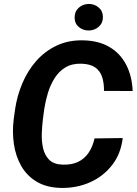

<svg xmlns="http://www.w3.org/2000/svg" viewBox="-20 -921 677 951"><path d="M448.2 -235.4 587.9 -237.3Q578.6 -158.7 534.9 -102.8Q491.2 -46.9 425.3 -17.8Q359.4 11.2 282.2 9.8Q210.9 8.3 162.1 -20.8Q113.3 -49.8 85.4 -98.6Q57.6 -147.5 48.8 -207.5Q40 -267.6 47.9 -330.6L54.7 -379.9Q64.5 -446.3 90.6 -508.3Q116.7 -570.3 159.2 -618.7Q201.7 -667 259.8 -694.8Q317.9 -722.7 391.6 -721.2Q468.8 -719.7 522.2 -688.2Q575.7 -656.7 604.7 -600.8Q633.8 -544.9 637.2 -470.2L495.1 -470.7Q495.6 -510.3 485.6 -540.3Q475.6 -570.3 451.2 -587.2Q426.8 -604 383.8 -605.5Q336.9 -606.9 304.2 -587.2Q271.5 -567.4 250.2 -533.4Q229 -499.5 217 -459.5Q205.1 -419.4 199.2 -380.9L192.4 -330.1Q188.5 -298.3 187 -260Q185.5 -221.7 193.4 -187Q201.2 -152.3 223.6 -129.6Q246.1 -106.9 290.5 -105.5Q334.5 -104 366.5 -119.1Q398.4 -134.3 418.7 -164.1Q439 -193.8 448.2 -235.4ZM349.6 -833Q349.1 -863.3 369.4 -882.1Q389.6 -900.9 418.9 -901.4Q447.3 -901.9 468.3 -884.3Q489.3 -866.7 489.7 -837.4Q490.2 -807.6 469.7 -789.1Q449.2 -770.5 420.4 -770Q392.1 -769.5 371.1 -786.6Q350.1 -803.7 349.6 -833Z"/></svg>

Font: Roboto
Style: Bold Italic
Weight: 700
Italic angle: -12°
Designer: Christian Robertson
Foundry: Google
Version: Version 3.0